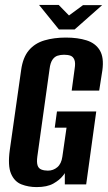

<svg xmlns="http://www.w3.org/2000/svg" viewBox="-20 -751 439 782"><path d="M129 11Q96 11 67.5 0Q39 -11 25 -43.5Q11 -76 20 -141L66 -465Q73 -517 97.5 -546Q122 -575 161 -586.5Q200 -598 248 -598Q297 -598 333 -586.5Q369 -575 386.5 -546Q404 -517 397 -465L384 -382H272L284 -471Q288 -495 283 -507.5Q278 -520 267.5 -524Q257 -528 241 -528Q226 -528 214 -524Q202 -520 193.5 -507.5Q185 -495 182 -471L132 -113Q129 -90 133 -77.5Q137 -65 148.5 -60.5Q160 -56 175 -56Q197 -56 213.5 -70Q230 -84 234 -113L251 -231H203L212 -297H372L331 0H244V-46Q242 -43 240 -40Q238 -37 236 -35Q223 -18 197.5 -3.5Q172 11 129 11ZM220 -631 139 -731H219L261 -688L318 -730H396L284 -631Z"/></svg>

Font: Alumni Sans
Style: Bold Italic
Weight: 700
Italic angle: -8°
Designer: Robert E. Leuschke
Foundry: Robert E. Leuschke
Version: Version 1.016